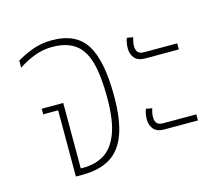

<svg xmlns="http://www.w3.org/2000/svg" viewBox="-81 -628 838 731"><g transform="rotate(-15 338.0 -262.5)"><path d="M133 0V-261H74V-283H159V-25H170Q216 -25 251 -46Q286 -67 306 -118Q326 -169 326 -260Q326 -349 310.5 -401.5Q295 -454 261 -477Q227 -500 173 -500Q137 -500 103.5 -487.5Q70 -475 39 -454V-482Q61 -496 98 -510.5Q135 -525 178 -525Q274 -525 313.5 -461Q353 -397 353 -259Q353 -164 331.5 -107Q310 -50 267 -25Q224 0 160 0Z M505 -366Q476 -366 463 -381.5Q450 -397 450 -419Q450 -442 457 -460L481 -456Q479 -450 477 -440.5Q475 -431 475 -423Q475 -407 482 -398.5Q489 -390 507 -390H637V-366ZM505 -86Q476 -86 463 -101.5Q450 -117 450 -139Q450 -162 457 -180L481 -176Q479 -170 477 -160.5Q475 -151 475 -143Q475 -127 482 -118.5Q489 -110 507 -110H637V-86Z"/></g></svg>

Font: Noto Sans Thai UI Cond Thin
Style: Regular
Weight: 100
Width: 3
Designer: Monotype Design Team
Foundry: Monotype Imaging Inc.
Version: Version 2.000